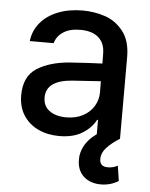

<svg xmlns="http://www.w3.org/2000/svg" viewBox="-53 -581 649 829"><g transform="rotate(5 271.5 -166.5)"><path d="M311.5 104.5Q311.5 72.8 328.1 43.2Q344.7 13.7 378.9 -10.3V-72.3H375Q356.9 -37.1 317.6 -12.7Q278.3 11.7 217.8 11.7Q167 11.7 126.5 -7.3Q85.9 -26.4 62.5 -62.7Q39.1 -99.1 39.1 -149.4Q39.1 -231.9 94.7 -267.1Q150.4 -302.2 237.3 -308.6Q270.5 -311 309.8 -313.2Q349.1 -315.4 376.5 -316.4L376 -358.4Q376 -403.8 348.6 -428.5Q321.3 -453.1 268.6 -453.1Q224.1 -453.1 195.8 -434.8Q167.5 -416.5 159.2 -385.7H55.7Q60.5 -429.7 88.4 -464.1Q116.2 -498.5 163.8 -517.8Q211.4 -537.1 272.5 -537.1Q322.8 -537.1 369.4 -521.5Q416 -505.9 448.2 -464.8Q480.5 -423.8 480.5 -352.5V-0.5L481.4 0Q444.8 22.9 424.1 45.7Q403.3 68.4 403.3 94.7Q403.3 127.9 438.5 127.9Q461.9 127.9 481.4 117.2L491.2 182.6Q457 204.1 415 204.1Q368.7 204.1 340.1 178Q311.5 151.9 311.5 104.5ZM241.2 -71.3Q282.2 -71.3 313 -87.6Q343.8 -104 360.4 -131.6Q377 -159.2 377 -191.4L376.5 -239.7L252 -231.4Q198.7 -227.5 169.7 -207.3Q140.6 -187 140.6 -148.4Q140.6 -111.3 168.2 -91.3Q195.8 -71.3 241.2 -71.3Z"/></g></svg>

Font: WEMIX Pretendard Medium
Style: Regular
Weight: 500
Designer: Base glyphs from Inter by Rasmus Andersson; Hangeul glyphs from Noto Sans CJK(Source Han Sans) by Jang Soo-young and Kan
Foundry: Kil Hyung-jin
Version: Version 1.000